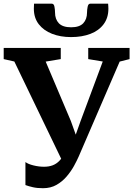

<svg xmlns="http://www.w3.org/2000/svg" viewBox="-39 -1002 720 1038"><path d="M193.5 15.5Q162 15.5 139 10.2Q116 5 98.5 -1.5V-126Q112.5 -115 141.8 -107.8Q171 -100.5 199 -100.5Q225 -100.5 245.5 -108.2Q266 -116 282 -132.5Q298 -149 310 -174.5L309.5 -107L38.5 -669.5L-19 -682.5V-743H289.5V-682.5L208 -669L344 -348L395 -206L346 -205.5L397 -348.5L516.5 -669.5L438 -682.5V-743H661.5V-682.5L608 -669L387 -157Q377 -134 360.8 -104.5Q344.5 -75 321.2 -47.8Q298 -20.5 266.5 -2.5Q235 15.5 193.5 15.5ZM241.5 -982Q252.5 -982 255.5 -965.2Q258.5 -948.5 258.5 -934.5Q258.5 -898 279.2 -876.2Q300 -854.5 345.5 -854.5Q390.5 -854.5 411 -876.2Q431.5 -898 431.5 -934.5Q431.5 -948.5 434.8 -965.2Q438 -982 448.5 -982H545.5Q546 -975.5 546.5 -968.8Q547 -962 547 -955Q547 -905.5 521.2 -871Q495.5 -836.5 450 -819Q404.5 -801.5 345 -801.5Q288 -801.5 242.5 -819.2Q197 -837 170.5 -871.2Q144 -905.5 144 -955Q144 -962 144.5 -968.8Q145 -975.5 145 -982Z"/></svg>

Font: Merriweather 24pt
Style: Bold
Weight: 700
Designer: Eben Sorkin
Foundry: Eben Sorkin
Version: Version 2.100